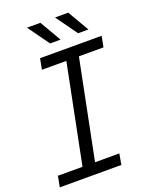

<svg xmlns="http://www.w3.org/2000/svg" viewBox="-170 -965 821 1049"><g transform="rotate(-20 240.0 -440.5)"><path d="M334 -637 219 -63H360L349 0H-9L3 -63H146L261 -637H119L131 -700H489L477 -637ZM121 -881H199L271 -757H210ZM284 -881H361L433 -757H373Z"/></g></svg>

Font: Montserrat Alternates
Style: Italic
Weight: 400
Italic angle: -11.3°
Designer: Julieta Ulanovsky
Foundry: Julieta Ulanovsky
Version: Version 7.200